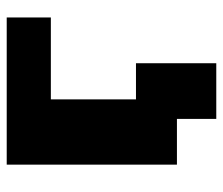

<svg xmlns="http://www.w3.org/2000/svg" viewBox="-67 -493 680 586"><g transform="rotate(-90 273.0 -200.0)"><path d="M63.5 0V-519.5H512.7V-384.8H262.7V-125H373V120.1H203.1V0Z"/></g></svg>

Font: GenEi M Gothic v2 Black
Style: Regular
Weight: 900
Version: Version 2.0